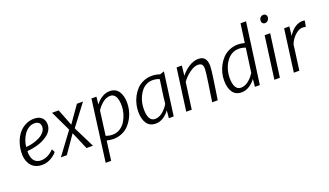

<svg xmlns="http://www.w3.org/2000/svg" viewBox="-88 -1462 4071 2373"><g transform="rotate(-20 1947.0 -275.5)"><path d="M43.9 -215.3Q45.9 -287.6 67.9 -351.8Q89.8 -416 127 -462.9Q164.1 -509.8 217.3 -537.1Q270.5 -564.5 332 -564.5Q398.9 -564.5 433.6 -530.5Q468.3 -496.6 468.3 -442.4Q468.3 -403.8 450.4 -370.1Q432.6 -336.4 402.8 -313Q373 -289.6 336.9 -271Q300.8 -252.4 260.7 -241.2Q220.7 -230 185.8 -223.9Q150.9 -217.8 120.6 -216.3Q119.1 -191.9 121.6 -169.7Q124 -147.5 132.1 -125Q140.1 -102.5 153.6 -86.4Q167 -70.3 189.7 -60.1Q212.4 -49.8 242.2 -49.8Q329.6 -49.8 412.1 -132.8L433.1 -90.8Q407.2 -55.2 352.5 -23.7Q297.9 7.8 233.9 7.8Q192.9 7.8 159.9 -4.9Q127 -17.6 105.2 -39.1Q83.5 -60.5 69.1 -89.4Q54.7 -118.2 48.8 -149.7Q43 -181.2 43.9 -215.3ZM123 -268.6Q165.5 -270 212.2 -282.2Q258.8 -294.4 300.3 -314.9Q341.8 -335.4 368.7 -367.4Q395.5 -399.4 395.5 -436Q395.5 -473.1 374.8 -491.2Q354 -509.3 316.4 -509.3Q277.3 -509.3 242.2 -487.5Q207 -465.8 182.6 -430.7Q158.2 -395.5 142.6 -353.3Q127 -311 123 -268.6Z M819.3 -1.5 720.7 -231.9 560.5 -1.5H482.4L695.8 -288.6L568.4 -556.6H655.3L741.2 -337.4L895.5 -556.6H975.1L766.1 -279.8L904.3 -1.5Z M979.5 251.5 1086.4 -556.6H1151.9L1141.1 -456.5Q1172.4 -500.5 1221.7 -532.5Q1271 -564.5 1327.6 -564.5Q1404.8 -564.5 1443.8 -507.8Q1482.9 -451.2 1482.9 -353Q1482.9 -305.2 1471.2 -255.9Q1459.5 -206.5 1434.1 -159.2Q1408.7 -111.8 1373 -74.7Q1337.4 -37.6 1284.7 -14.9Q1231.9 7.8 1169.9 7.8Q1135.3 7.8 1085.4 -3.9L1051.8 251.5ZM1314.9 -507.8Q1261.2 -507.8 1212.4 -468Q1163.6 -428.2 1135.3 -380.9L1093.3 -63Q1134.8 -45.9 1181.6 -45.9Q1234.4 -45.9 1278.6 -73.7Q1322.8 -101.6 1350.1 -145.8Q1377.4 -189.9 1392.3 -241.7Q1407.2 -293.5 1407.2 -344.7Q1407.2 -427.2 1382.8 -467.5Q1358.4 -507.8 1314.9 -507.8Z M1901.9 0 1911.1 -98.6V-100.1Q1880.4 -55.7 1832.5 -23.9Q1784.7 7.8 1729 7.8Q1651.9 7.8 1612.8 -48.6Q1573.7 -105 1573.7 -202.6Q1573.7 -250 1585 -299.1Q1596.2 -348.1 1621.1 -396Q1646 -443.8 1681.2 -481.2Q1716.3 -518.6 1768.6 -541.5Q1820.8 -564.5 1882.8 -564.5Q1930.2 -564.5 1987.3 -546.4L2042.5 -564.5L1965.8 0ZM1741.2 -48.8Q1770 -48.8 1799.1 -62Q1828.1 -75.2 1851.1 -96.4Q1874 -117.7 1891.1 -138.9Q1908.2 -160.2 1920.4 -181.6L1930.2 -272L1961.4 -492.2Q1920.4 -510.7 1871.1 -510.7Q1828.6 -510.7 1791.7 -492.4Q1754.9 -474.1 1729 -443.6Q1703.1 -413.1 1684.8 -374Q1666.5 -335 1657.7 -293.5Q1648.9 -252 1648.9 -211.4Q1648.9 -48.8 1741.2 -48.8Z M2131.3 -1.5 2206.5 -556.6H2275.4L2261.2 -427.2Q2307.6 -486.3 2369.6 -525.4Q2431.6 -564.5 2491.2 -564.5Q2550.3 -564.5 2577.1 -530.5Q2604 -496.6 2603.5 -425.8Q2603 -383.8 2583 -250.5Q2578.6 -219.2 2564 -123.3Q2549.3 -27.3 2545.4 -1.5H2472.7Q2477.5 -38.1 2492.9 -138.9Q2508.3 -239.7 2509.8 -250Q2529.8 -384.3 2529.8 -421.4Q2529.8 -461.9 2514.4 -479.5Q2499 -497.1 2461.4 -497.1Q2414.6 -497.1 2353 -452.6Q2291.5 -408.2 2251 -349.6L2203.6 -1.5Z M3034.2 0 3043.9 -101.6Q3012.7 -56.6 2963.4 -24.4Q2914.1 7.8 2857.9 7.8Q2780.8 7.8 2741.7 -48.8Q2702.6 -105.5 2702.6 -203.1Q2702.6 -250.5 2714.4 -299.6Q2726.1 -348.6 2751.5 -396.5Q2776.9 -444.3 2812.5 -481.4Q2848.1 -518.6 2900.9 -541.5Q2953.6 -564.5 3015.1 -564.5Q3052.7 -564.5 3101.6 -552.2L3135.7 -799.3H3208L3098.6 0ZM2870.6 -48.8Q2898.9 -48.8 2927.5 -61.3Q2956.1 -73.7 2979.2 -94.2Q3002.4 -114.7 3019.8 -135.5Q3037.1 -156.2 3050.3 -177.2L3093.8 -493.7Q3052.2 -511.2 3003.9 -511.2Q2967.3 -511.2 2934.6 -497.8Q2901.9 -484.4 2877.7 -461.4Q2853.5 -438.5 2834 -408.7Q2814.5 -378.9 2802.5 -345.2Q2790.5 -311.5 2784.2 -277.6Q2777.8 -243.7 2777.8 -211.9Q2777.8 -130.9 2801.8 -89.8Q2825.7 -48.8 2870.6 -48.8Z M3421.4 -697.3Q3402.3 -697.3 3390.1 -711.2Q3377.9 -725.1 3379.4 -745.6Q3380.4 -769 3396.5 -785.4Q3412.6 -801.8 3433.6 -801.8Q3455.1 -801.8 3467.3 -788.8Q3479.5 -775.9 3478.5 -755.9Q3477.1 -731.4 3460.4 -714.4Q3443.8 -697.3 3421.4 -697.3ZM3290 0 3365.2 -558.6H3438L3362.3 0Z M3545.9 0 3620.6 -556.6H3689L3676.3 -434.1Q3687 -455.6 3704.8 -477.3Q3722.7 -499 3746.3 -519Q3770 -539.1 3800.8 -551.8Q3831.5 -564.5 3862.8 -564.5Q3887.2 -564.5 3894 -558.1L3877.9 -481Q3864.7 -487.3 3833 -487.3Q3790.5 -487.3 3740.2 -443.4Q3689.9 -399.4 3662.6 -332L3618.2 0Z"/></g></svg>

Font: HaufeMerriweatherSansLt
Style: Italic
Weight: 300
Designer: Eben Sorkin ( eben@eyebytes.com )
Foundry: Eben Sorkin
Version: Version 1.56